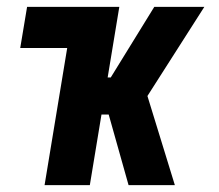

<svg xmlns="http://www.w3.org/2000/svg" viewBox="-20 -540 640 560"><path d="M355 0 297 -206H276L242 0H110L176 -400H39L59 -520H328L294 -314H303L430 -520H576L410 -260L490 0Z"/></svg>

Font: Iosevka Aile Heavy
Style: Italic
Weight: 900
Italic angle: -9°
Designer: Belleve Invis
Foundry: Belleve Invis
Version: Version 31.1.0; ttfautohint (v1.8.4)